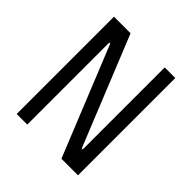

<svg xmlns="http://www.w3.org/2000/svg" viewBox="-187 -836 974 974"><g transform="rotate(45 300.0 -349.0)"><path d="M401 0H520V-698H444V-110H437L199 -698H80V0H156V-588H163Z"/></g></svg>

Font: IBM Plex Mono
Style: Regular
Weight: 400
Monospace: yes
Designer: Mike Abbink, Paul van der Laan, Pieter van Rosmalen
Foundry: Bold Monday
Version: Version 2.004